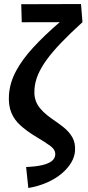

<svg xmlns="http://www.w3.org/2000/svg" viewBox="-20 -712 442 965"><path d="M122.4 233 111.2 127.4Q158.6 125.5 190.6 118.3Q222.5 111 239.6 97.9Q256.6 84.8 257.6 66.3Q259.6 41.7 234.7 22.7Q209.8 3.8 152 -30.4Q112.2 -55.2 82.1 -82.3Q51.9 -109.5 36.7 -146.5Q21.5 -183.5 25.1 -236.4Q29.5 -296.9 60.7 -355.1Q91.8 -413.3 147.3 -473.6Q202.8 -533.9 280.3 -600.6L89.3 -600.2L86.8 -690.8L387.1 -691.7L394.5 -600.6Q331.9 -543.5 287.1 -496.8Q242.4 -450.1 214 -410.8Q185.7 -371.5 170.7 -335.8Q155.8 -300.1 153.3 -264.4Q149.3 -218.8 169.4 -184.9Q189.5 -151 240.4 -115.3Q270.3 -95.2 298.3 -73.3Q326.2 -51.4 343.1 -22.8Q360 5.8 357 47.4Q354.9 76.7 337.7 105.6Q320.5 134.5 290.1 160.2Q259.8 185.9 217.5 204.8Q175.2 223.7 122.4 233Z"/></svg>

Font: Ancizar Sans Thin
Style: Italic
Weight: 100
Italic angle: -4°
Designer: Cesar Puertas, Viviana Monsalve, Julian Moncada, Julian Prieto, Jose Castro, Mariel Hernandez, Felipe Aragon, Sara Alarc
Version: Version 8.100